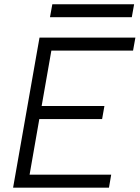

<svg xmlns="http://www.w3.org/2000/svg" viewBox="-20 -867 645 887"><path d="M40.5 0H483.4L493.7 -60.1H116.7L161.6 -316.9H451.7L462.4 -377.4H172.4L217.3 -633.3H594.7L605.5 -693.4H162.6L151.9 -633.3ZM210.9 -787.6H588.9L599.6 -847.2H221.7Z"/></svg>

Font: Cascadia Code NF Light
Style: Italic
Weight: 300
Italic angle: -10°
Monospace: yes
Designer: Aaron Bell
Foundry: Saja Typeworks
Version: Version 2404.023